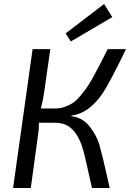

<svg xmlns="http://www.w3.org/2000/svg" viewBox="-20 -934 646 954"><path d="M332 -728 306 -768 497 -914 538 -849ZM335 -360 334 -357Q390 -350 425 -306Q460 -262 474 -214Q488 -166 514 -49Q521 -17 525 0H437Q400 -171 387 -209Q356 -297 299 -317Q278 -324 250 -324H173Q174 -292 167 -249L133 0H45L142 -690H230L199 -473Q193 -432 183 -395H255Q279 -395 300.5 -402.5Q322 -410 339.5 -421Q357 -432 375.5 -453.5Q394 -475 407.5 -493.5Q421 -512 439.5 -545Q458 -578 470 -601.5Q482 -625 503 -666Q511 -682 515 -690H606Q525 -522 489 -469Q420 -369 335 -360Z"/></svg>

Font: Exo 2.0
Style: Italic
Weight: 400
Italic angle: -8°
Designer: Natanael Gama
Version: Version 1.001;PS 001.001;hotconv 1.0.70;makeotf.lib2.5.58329